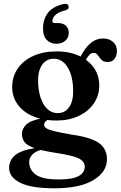

<svg xmlns="http://www.w3.org/2000/svg" viewBox="-20 -761 649 1033"><path d="M363.5 -37Q469 -22.5 512.2 8.5Q555.5 39.5 555.5 95.5Q555.5 164 482.5 208Q409.5 252 272.5 252Q145.5 252 87.2 221.5Q29 191 29 142.5Q29 102 60.2 75Q91.5 48 166 36Q126 22 112 3.5Q98 -15 98 -40.5Q98 -66.5 119.5 -89Q141 -111.5 197 -122.5Q125.5 -140.5 85.5 -186Q45.5 -231.5 45.5 -292Q45.5 -349 75.2 -392.2Q105 -435.5 159 -460Q213 -484.5 286.5 -484.5Q324 -484.5 356 -477.2Q388 -470 413.5 -457Q437.5 -503.5 467.5 -528.8Q497.5 -554 535.5 -554Q566.5 -554 587.8 -535.8Q609 -517.5 609 -487Q609 -460 596 -443.8Q583 -427.5 559.5 -427.5Q536.5 -427.5 525.5 -439.8Q514.5 -452 506.2 -464.2Q498 -476.5 484 -476.5Q471.5 -476.5 462 -467Q452.5 -457.5 442 -439.5Q514 -387.5 514 -301.5Q514 -246 484.2 -203.5Q454.5 -161 402.5 -136.8Q350.5 -112.5 283.5 -112.5Q258 -112.5 235 -115.5Q217.5 -104.5 217.5 -90Q217.5 -79 229.2 -71Q241 -63 272.5 -55.2Q304 -47.5 363.5 -37ZM267.5 -445Q226.5 -444 204.5 -409Q182.5 -374 185 -318Q188 -240.5 217.2 -196Q246.5 -151.5 291.5 -152.5Q332.5 -153 354.2 -187.8Q376 -222.5 373.5 -282.5Q371 -356 342.8 -400.8Q314.5 -445.5 267.5 -445ZM137 110Q137 152.5 172.5 178.5Q208 204.5 296 204.5Q370 204.5 403 186.2Q436 168 436 135Q436 108 404.5 91.8Q373 75.5 286 62.5Q234 54.5 199.5 46Q169 54 153 71.5Q137 89 137 110ZM291.5 -637Q320.5 -637 335.2 -622Q350 -607 350 -584Q350 -558 331.2 -541.8Q312.5 -525.5 284.5 -525.5Q252 -525.5 231.8 -546Q211.5 -566.5 211.5 -606.5Q211.5 -658 238 -692Q264.5 -726 320.5 -739Q344 -745 349 -728Q353 -711 332 -705.5Q294.5 -696.5 278.2 -680.5Q262 -664.5 262 -649Q262 -637 276 -637Z"/></svg>

Font: Fraunces 9pt S000 SemiBold
Style: Regular
Weight: 600
Version: Version 1.000; ttfautohint (v1.8.3)